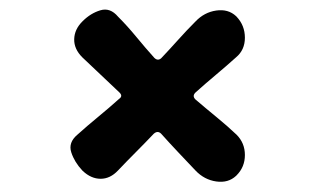

<svg xmlns="http://www.w3.org/2000/svg" viewBox="-20 -446 640 392"><path d="M462 -87Q446 -72 421.5 -75.5Q397 -79 379 -98Q361 -117 343.5 -135.5Q326 -154 309 -173Q302 -180 294 -173Q276 -154 257.5 -135.5Q239 -117 221 -98Q205 -81 185.5 -81Q166 -81 149 -97L148 -98Q132 -115 125.5 -135Q119 -155 138 -171Q158 -189 180.5 -207.5Q203 -226 223 -244Q232 -250 223 -258Q204 -276 185.5 -293.5Q167 -311 148 -329Q131 -346 131.5 -366Q132 -386 148 -402L149 -403Q165 -419 185 -425Q205 -431 221 -412Q240 -393 258.5 -370.5Q277 -348 295 -328Q302 -321 309 -327Q327 -346 344 -365Q361 -384 379 -402Q397 -421 421.5 -424.5Q446 -428 462 -413L463 -412Q480 -394 480 -369Q480 -344 462 -329Q442 -311 420.5 -293Q399 -275 379 -257Q372 -250 379 -243Q400 -225 422 -207Q444 -189 463 -171Q480 -154 480 -129.5Q480 -105 463 -88Z"/></svg>

Font: Winky Sans
Style: Bold
Weight: 700
Designer: Simon Atzbach
Foundry: typofactur
Version: Version 1.205